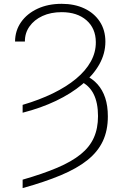

<svg xmlns="http://www.w3.org/2000/svg" viewBox="-20 -757 633 990"><path d="M96.7 -175.8V-216.3Q183.1 -241.7 252.7 -275.6Q322.3 -309.6 372.1 -350.8Q421.9 -392.1 448.2 -439.7Q474.6 -487.3 474.1 -540Q473.6 -610.8 425.8 -652.6Q377.9 -694.3 297.9 -694.3Q241.7 -694.3 199 -674.6Q156.2 -654.8 132.1 -620.6Q107.9 -586.4 108.4 -543H57.6Q58.1 -599.6 88.9 -643.3Q119.6 -687 173.8 -712.2Q228 -737.3 297.9 -737.3Q364.3 -737.3 415 -713.4Q465.8 -689.5 494.6 -645.5Q523.4 -601.6 523.4 -542Q523.4 -481 492.2 -425.3Q460.9 -369.6 403.6 -321.8Q346.2 -273.9 268.3 -236.8Q190.4 -199.7 96.7 -175.8ZM393.1 -338.4 418.9 -369.1Q457 -351.6 482.9 -322.5Q508.8 -293.5 522.5 -252.4Q536.1 -211.4 536.1 -156.7Q536.1 -84 510 -28.8Q483.9 26.4 430.2 69.1Q376.5 111.8 293.7 146.5Q210.9 181.2 96.7 212.9V169.4Q201.7 139.2 275.6 107.7Q349.6 76.2 396 38.6Q442.4 1 463.9 -47.1Q485.4 -95.2 485.4 -158.2Q485.4 -227.5 462.4 -272.7Q439.5 -317.9 393.1 -338.4Z"/></svg>

Font: Inter 18pt ExtraLight
Style: Regular
Weight: 250
Designer: Rasmus Andersson
Foundry: rsms
Version: Version 4.001;git-66647c0bb